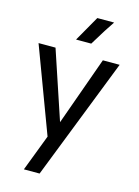

<svg xmlns="http://www.w3.org/2000/svg" viewBox="-129 -743 733 1014"><g transform="rotate(15 237.0 -236.0)"><path d="M365.2 -671.9Q335 -628.9 277.3 -533.2H194.3Q217.8 -573.2 273.4 -671.9ZM105.5 200.2 181.6 1 7.8 -463.9H100.6L225.6 -89.8L359.4 -463.9H451.2L191.4 200.2Z"/></g></svg>

Font: BF_TEXT
Style: Regular
Weight: 400
Foundry: EA DICE
Version: Version 1.404